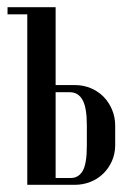

<svg xmlns="http://www.w3.org/2000/svg" viewBox="-20 -515 373 535"><path d="M188 -278Q212 -278 232.5 -269.5Q253 -261 268 -246Q283 -231 292 -210Q301 -189 301 -164V-111Q301 -87 292 -66.5Q283 -46 267.5 -31Q252 -16 231.5 -8Q211 0 188 0H56V-475H1V-495H135V-278ZM222 -166Q222 -215 210 -236.5Q198 -258 175 -258H135V-19H177Q199 -19 210.5 -39Q222 -59 222 -109Z"/></svg>

Font: Moniqa SemBd Narrow Heading
Style: Regular
Weight: 600
Width: 4
Designer: Rajesh Rajput
Foundry: Rajesh Rajput
Version: Version 1.000